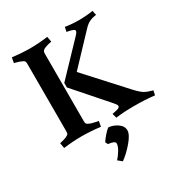

<svg xmlns="http://www.w3.org/2000/svg" viewBox="-211 -807 1153 1225"><g transform="rotate(-30 366.0 -194.5)"><path d="M494 -602Q494 -616 438 -625L445 -658Q494 -650 546 -650Q598 -650 649 -658L656 -625Q622 -620 602 -609.5Q582 -599 561 -576L367 -371L618 -96Q652 -59 674 -46.5Q696 -34 732 -25L725 8Q658 0 576.5 0Q495 0 440 8L431 -25Q435 -26 443 -27.5Q451 -29 455 -30Q459 -31 465.5 -32.5Q472 -34 475.5 -35.5Q479 -37 482 -39Q489 -43 489 -51.5Q489 -60 471 -80L263 -317V-350L479 -576Q494 -592 494 -602ZM249 -572V-78Q249 -65 251.5 -59.5Q254 -54 264 -49Q280 -40 320 -32L333 -30L326 9Q251 0 187.5 0Q124 0 55 9L48 -30Q110 -43 118 -60Q120 -65 120 -78V-572Q120 -585 117.5 -590.5Q115 -596 106 -601Q89 -610 58 -618L48 -620L55 -659Q124 -650 185.5 -650Q247 -650 316 -659L323 -620Q259 -608 252 -590Q249 -585 249 -572ZM337 270 308 246Q326 227 343 199Q360 171 360 151.5Q360 132 309 127L300 108Q311 91 330.5 68.5Q350 46 364 36Q398 38 429.5 59.5Q461 81 461 112.5Q461 144 419.5 192.5Q378 241 337 270Z"/></g></svg>

Font: Buenard
Style: Bold
Weight: 700
Foundry: FontFuror
Version: Version 1.002 2011